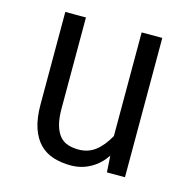

<svg xmlns="http://www.w3.org/2000/svg" viewBox="-87 -624 709 719"><g transform="rotate(15 268.0 -265.0)"><path d="M456 -540V0H386L382 -64Q359 -29 324 -9.5Q289 10 248 10Q212 10 181 0.5Q150 -9 127.5 -31.5Q105 -54 92.5 -91Q80 -128 80 -182V-540H160V-188Q160 -148 167.5 -122.5Q175 -97 188 -82Q201 -67 219.5 -61Q238 -55 261 -55Q298 -55 325.5 -76Q353 -97 376 -138V-540Z"/></g></svg>

Font: Carrois Gothic
Style: Regular
Weight: 400
Designer: Ralph du Carrois
Foundry: Ralph du Carrois
Version: Version 1.002